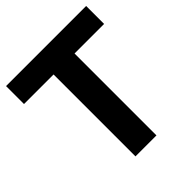

<svg xmlns="http://www.w3.org/2000/svg" viewBox="-202 -873 1006 1006"><g transform="rotate(-45 301.0 -370.0)"><path d="M223.5 0V-607H4.5V-740H598V-607H379V0Z"/></g></svg>

Font: Encode Sans SmCnd
Style: Bold
Weight: 700
Width: 4
Designer: Multiple Designers
Foundry: Impallari Type
Version: Version 3.002; ttfautohint (v1.8.3) -l 8 -r 50 -G 200 -x 14 